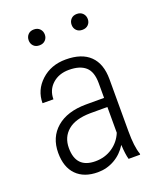

<svg xmlns="http://www.w3.org/2000/svg" viewBox="-136 -805 744 899"><g transform="rotate(-20 235.5 -355.5)"><path d="M351.6 0Q344.2 -25.4 341.8 -73.2Q317.4 -33.7 279.1 -12Q240.7 9.8 195.8 9.8Q127.4 9.8 89.4 -28.8Q51.3 -67.4 51.3 -138.7Q51.3 -216.3 104.2 -261.7Q157.2 -307.1 250.5 -307.6H341.3V-381.3Q341.3 -438 313.2 -462.6Q285.2 -487.3 231 -487.3Q180.7 -487.3 148.4 -458Q116.2 -428.7 116.2 -382.3L62 -382.8Q62 -447.8 110.8 -492.9Q159.7 -538.1 233.4 -538.1Q313 -538.1 354 -498Q395 -458 395 -381.3V-122.1Q395 -44.4 409.2 -5.9V0ZM202.6 -42.5Q250.5 -42.5 287.4 -67.4Q324.2 -92.3 341.3 -133.8V-262.2H255.4Q181.2 -261.2 143.6 -229.2Q106 -197.3 106 -143.1Q106 -42.5 202.6 -42.5ZM101.6 -681.2Q101.6 -698.2 112.3 -709.7Q123 -721.2 141.6 -721.2Q160.2 -721.2 171.1 -709.7Q182.1 -698.2 182.1 -681.2Q182.1 -664.6 171.1 -653.3Q160.2 -642.1 141.6 -642.1Q123 -642.1 112.3 -653.3Q101.6 -664.6 101.6 -681.2ZM315.4 -680.7Q315.4 -697.8 326.2 -709.2Q336.9 -720.7 355.5 -720.7Q374 -720.7 385 -709.2Q396 -697.8 396 -680.7Q396 -664.1 385 -652.8Q374 -641.6 355.5 -641.6Q336.9 -641.6 326.2 -652.8Q315.4 -664.1 315.4 -680.7Z"/></g></svg>

Font: TypoPRO Roboto
Style: Regular
Weight: 300
Designer: Google
Version: Version 2.136; 2016